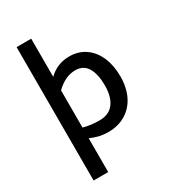

<svg xmlns="http://www.w3.org/2000/svg" viewBox="-231 -875 1102 1229"><g transform="rotate(-30 320.0 -261.0)"><path d="M91 -754H199V-472Q263 -534 352 -534Q420 -534 470 -499Q520 -464 546.5 -402Q573 -340 573 -260Q573 -179 543.5 -118Q514 -57 458.5 -23Q403 11 328 11Q294 11 263.5 4Q233 -3 199 -18V232H91ZM458 -260Q458 -343 429.5 -390.5Q401 -438 341 -438Q267 -438 199 -372V-97Q254 -82 317 -82Q387 -82 422.5 -128.5Q458 -175 458 -260Z"/></g></svg>

Font: Amiko SemiBold
Style: Regular
Weight: 600
Designer: Pablo Impallari, Rodrigo Fuenzalida, Andres Torresi
Foundry: Impallari Type
Version: Version 1.001; ttfautohint (v1.3)